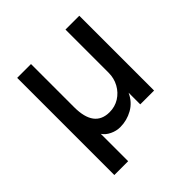

<svg xmlns="http://www.w3.org/2000/svg" viewBox="-184 -661 953 953"><g transform="rotate(-45 293.0 -184.0)"><path d="M80 157V-525H177V-222Q177 -80 284 -80Q322 -80 352.5 -99Q383 -118 401 -150.5Q419 -183 419 -222V-525H516V0H419V-82Q398 -36 357 -13Q316 10 269 10Q242 10 216 -2.5Q190 -15 177 -35V157Z"/></g></svg>

Font: Lexend Deca
Style: Regular
Weight: 400
Designer: Bonnie Shaver-Troup, Thomas Jockin
Foundry: Lexend
Version: Version 1.008; ttfautohint (v1.8.4.7-5d5b)